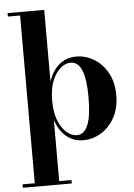

<svg xmlns="http://www.w3.org/2000/svg" viewBox="-64 -797 763 1095"><g transform="rotate(-5 317.5 -250.0)"><path d="M21.7 230.2H91.6V-730.2H21.7V-750H231.4V-339.6Q250.7 -399.9 291.5 -434.4Q332.3 -469 389.6 -469Q443.1 -469 490.8 -440.4Q538.6 -411.9 568.5 -358.4Q598.4 -304.9 598.4 -230Q598.4 -155 568.5 -101.3Q538.6 -47.6 490.8 -18.8Q443.1 10 389.6 10Q332.3 10 291.5 -24.9Q250.7 -59.8 231.4 -120.4V230.2H301.8V250H21.7ZM231.4 -230Q231.4 -162.4 250 -116Q268.6 -69.6 297 -45.8Q325.4 -22 355 -22Q397 -22 418.3 -72.8Q439.7 -123.5 439.7 -230Q439.7 -336.7 418.3 -386.8Q397 -437 355 -437Q325.4 -437 297 -413.3Q268.6 -389.6 250 -343.6Q231.4 -297.6 231.4 -230Z"/></g></svg>

Font: Bodoni* 11
Style: Bold
Weight: 700
Version: Version 2.000; ttfautohint (v1.8.1)